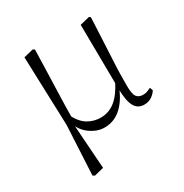

<svg xmlns="http://www.w3.org/2000/svg" viewBox="-167 -652 948 987"><g transform="rotate(-30 307.5 -158.0)"><path d="M104 196 119 -96 105 -505 162 -519 172 -513Q170 -433 168 -372.5Q166 -312 164.5 -264.5Q163 -217 162 -177.5Q161 -138 161 -99L152 -82L171 189L115 203ZM518 14Q480 14 462 -18.5Q444 -51 443 -124V-127L439 -505L496 -519L504 -513Q500 -428 497 -366Q494 -304 491.5 -259Q489 -214 488.5 -180Q488 -146 488 -115Q488 -65 500.5 -49Q513 -33 538 -33Q553 -33 564 -37.5Q575 -42 585 -47L592 -29Q582 -12 563 1Q544 14 518 14ZM283 14Q240 14 199 -15Q158 -44 141 -97H139L155 -132Q182 -80 216.5 -60Q251 -40 291 -40Q340 -40 378.5 -71.5Q417 -103 448 -167L461 -155H459Q433 -74 388 -30Q343 14 283 14Z"/></g></svg>

Font: Noto Serif HK ExtraLight
Style: Regular
Weight: 200
Designer: Ryoko NISHIZUKA 西塚涼子 (kana & ideographs); Frank Grießhammer (Latin, Greek & Cyrillic); Wenlong ZHANG 张文龙 (bopomofo); San
Foundry: Adobe
Version: Version 2.002-H1;hotconv 1.1.0;makeotfexe 2.6.0